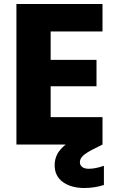

<svg xmlns="http://www.w3.org/2000/svg" viewBox="-20 -722 581 959"><path d="M499 106V202Q452 217 401 217Q336 217 294.5 187.5Q253 158 253 103Q253 74 265.5 49Q278 24 308 0H62V-702H492V-565H233V-423H462V-291H233V-137H492V0L446 23Q409 42 394 56.5Q379 71 379 88Q379 103 390.5 112Q402 121 423 121Q457 121 499 106Z"/></svg>

Font: IBM-Poppins
Style: Poppins-Bold
Weight: 700
Designer: Mike Abbink, Paul van der Laan, Pieter van Rosmalen, Ben Mitchell, Mark Frömberg
Foundry: Bold Monday
Version: Version 1.1